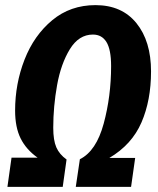

<svg xmlns="http://www.w3.org/2000/svg" viewBox="-20 -730 619 750"><path d="M570 -451Q570 -338 532.5 -251.5Q495 -165 407 -113H508L492 0H276L292 -108Q356 -140 385 -247Q414 -354 414 -472Q414 -536 396 -565.5Q378 -595 343 -595Q288 -595 253 -538Q218 -481 203 -397.5Q188 -314 188 -231Q188 -182 200 -154.5Q212 -127 240 -107L225 0H9L25 -114H127Q82 -146 60.5 -189.5Q39 -233 39 -298Q39 -403 76 -497.5Q113 -592 184 -651Q255 -710 353 -710Q456 -710 513 -639.5Q570 -569 570 -451Z"/></svg>

Font: Fira Sans Extra Condensed
Style: Bold Italic
Weight: 700
Width: 3
Italic angle: -8°
Designer: Carrois Corporate & Edenspiekermann AG
Foundry: Carrois Corporate GbR & Edenspiekermann AG
Version: Version 4.203